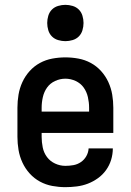

<svg xmlns="http://www.w3.org/2000/svg" viewBox="-20 -765 540 793"><path d="M250 8Q223 8 196 3Q169 -2 145 -15Q121 -28 102.5 -48.5Q84 -69 72.5 -94Q61 -119 56.5 -146Q52 -173 52 -200V-320Q52 -347 56.5 -374Q61 -401 72.5 -426Q84 -451 102.5 -471.5Q121 -492 145 -505Q169 -518 196 -523Q223 -528 250 -528Q277 -528 304 -523Q331 -518 355 -505Q379 -492 397.5 -471.5Q416 -451 427.5 -426Q439 -401 443.5 -374Q448 -347 448 -320V-216H152V-200Q152 -178 156.5 -156Q161 -134 174 -116.5Q187 -99 207.5 -89.5Q228 -80 250 -80Q267 -80 283.5 -83Q300 -86 314 -95.5Q328 -105 336.5 -120Q345 -135 346 -152H446Q446 -128 439 -105Q432 -82 418 -62.5Q404 -43 384.5 -29Q365 -15 343 -6.5Q321 2 297 5Q273 8 250 8ZM348 -304V-320Q348 -342 343 -364Q338 -386 325.5 -403.5Q313 -421 292.5 -430.5Q272 -440 250 -440Q228 -440 207.5 -430.5Q187 -421 174.5 -403.5Q162 -386 157 -364Q152 -342 152 -320V-304ZM250 -595Q235 -595 220 -599.5Q205 -604 194.5 -614.5Q184 -625 179.5 -640Q175 -655 175 -670Q175 -685 179.5 -700Q184 -715 194.5 -725.5Q205 -736 220 -740.5Q235 -745 250 -745Q265 -745 280 -740.5Q295 -736 305.5 -725.5Q316 -715 320.5 -700Q325 -685 325 -670Q325 -655 320.5 -640Q316 -625 305.5 -614.5Q295 -604 280 -599.5Q265 -595 250 -595Z"/></svg>

Font: Iosevka Term Curly Semibold
Style: Regular
Weight: 600
Designer: Belleve Invis
Foundry: Belleve Invis
Version: Version 32.3.0